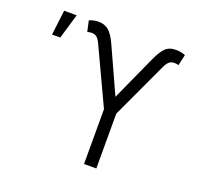

<svg xmlns="http://www.w3.org/2000/svg" viewBox="-127 -877 1062 1018"><g transform="rotate(20 404.0 -367.5)"><path d="M446.8 0V-309.1L298.3 -626.5Q287.1 -649.9 275.9 -658.7Q264.6 -667.5 248.5 -667.5Q232.9 -667.5 223.6 -663.1L210 -724.1Q234.4 -735.4 261.2 -735.4Q294.4 -735.8 318.4 -716.8Q342.3 -697.8 365.2 -647L481.4 -391.6L597.2 -647Q617.7 -691.9 638.9 -713.6Q660.2 -735.4 699.7 -735.4Q726.6 -735.4 752 -725.6L737.8 -663.1Q729.5 -667.5 713.9 -667.5Q697.8 -667.5 686.3 -658.7Q674.8 -649.9 663.6 -626.5L516.1 -309.1V0ZM52.7 -586.9 69.8 -727.5H140.6L99.1 -586.9Z"/></g></svg>

Font: Inter Light
Style: Regular
Weight: 300
Designer: Rasmus Andersson
Foundry: rsms
Version: Version 4.000;git-a52131595